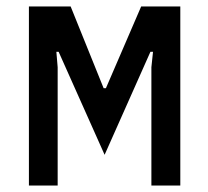

<svg xmlns="http://www.w3.org/2000/svg" viewBox="-20 -571 640 591"><path d="M69 -551H197.5L299 -299.5H306L414.5 -551H535V0H446V-364L451 -411.5H443L302 -94.5L160.5 -411.5H153.5L157.5 -364V0H69Z"/></svg>

Font: JuliaMono Medium
Style: Regular
Weight: 500
Monospace: yes
Designer: cormullion
Foundry: corm
Version: Version 0.054; ttfautohint (v1.8.4)